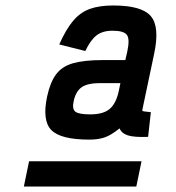

<svg xmlns="http://www.w3.org/2000/svg" viewBox="-20 -834 640 700"><path d="M306 -325Q201 -325 167 -360Q133 -395 152 -483Q163 -534 184.5 -563Q206 -592 246.5 -603.5Q287 -615 355 -615H437L444 -646Q454 -692 442.5 -707Q431 -722 390 -722Q354 -722 332 -705Q310 -688 291 -648L196 -672Q221 -728 247 -758.5Q273 -789 307.5 -801.5Q342 -814 393 -814Q497 -814 530 -775Q563 -736 542 -638L499 -434Q499 -432 499 -430Q501 -429 504 -428Q509 -427 530 -425L520 -335Q469 -333 446 -340.5Q423 -348 416 -366Q385 -341 361.5 -333Q338 -325 306 -325ZM67 -154 86 -246H496L477 -154ZM309 -417Q356 -417 379.5 -436.5Q403 -456 413 -502L419 -531H345Q300 -531 278.5 -516.5Q257 -502 249 -467Q242 -437 254.5 -427Q267 -417 309 -417Z"/></svg>

Font: Victor Mono Thin
Style: Bold Italic
Weight: 700
Italic angle: -12°
Monospace: yes
Version: Version 1.561;gftools[0.9.30]